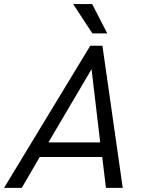

<svg xmlns="http://www.w3.org/2000/svg" viewBox="-46 -912 704 932"><path d="M-26.4 0 392.1 -689.9H451.2L549.8 0H468.3L450.2 -149.9H147L59.6 0ZM189 -220.7H440.4L398.4 -576.2ZM402.3 -750 309.1 -892.1H401.4L474.6 -750Z"/></svg>

Font: Acari Sans
Style: Italic
Weight: 400
Italic angle: -13°
Designer: Alfredo Marco Pradil and Stefan Peev
Foundry: Hanken Design Co.
Version: Version 1.045;January 11, 2019;FontCreator 11.5.0.2425 64-bi